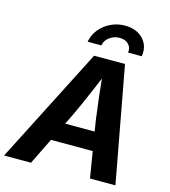

<svg xmlns="http://www.w3.org/2000/svg" viewBox="-162 -1060 1032 1167"><g transform="rotate(15 354.0 -476.5)"><path d="M-26.9 0 344.7 -727.5H539.1L673.8 0H513.7L456.1 -352.1Q446.8 -418.9 437.7 -498.3Q428.7 -577.6 419.4 -672.9H455.1Q415.5 -579.1 381.6 -499.8Q347.7 -420.4 315.4 -352.1L142.6 0ZM158.2 -165.5 177.7 -283.2H563L543.5 -165.5ZM480.5 -953.1Q529.8 -953.1 564.9 -932.6Q600.1 -912.1 616.5 -877.4Q632.8 -842.8 625.5 -799.3H539.1Q544.4 -831.5 523.4 -852.1Q502.4 -872.6 467.3 -872.6Q431.6 -872.6 404.1 -852.1Q376.5 -831.5 370.6 -799.3H284.7Q292 -842.8 319.8 -877.4Q347.7 -912.1 389.6 -932.6Q431.6 -953.1 480.5 -953.1Z"/></g></svg>

Font: Inter 20pt
Style: Bold Italic
Weight: 700
Italic angle: -9.3988°
Version: Version 4.001;git-66647c0bb